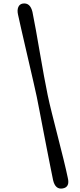

<svg xmlns="http://www.w3.org/2000/svg" viewBox="-20 -855 465 1113"><path d="M193.1 -293.8Q200.6 -256.6 210.1 -207.2Q219.6 -157.8 230.2 -102.5Q240.9 -47.1 251.5 7.4Q262.2 62 271.6 109.3Q281 156.7 287.8 189.5Q300.8 244.9 343.4 237.4Q386.5 230.1 372.8 175.2Q363.6 130.5 348 67.4Q332.4 4.3 314.8 -64.6Q297.2 -133.5 281.4 -196.7Q265.5 -259.8 256.3 -304.5Q246.8 -349.8 235.2 -413.3Q223.6 -476.8 211.6 -546.4Q199.6 -615.9 188.4 -679.1Q177.2 -742.2 168.1 -785.9Q155 -840.7 112.2 -834.4Q93.2 -831.2 86 -813.7Q78.7 -796.2 84.4 -770.7Q91.4 -738.3 102 -691.5Q112.6 -644.7 125.1 -591.1Q137.6 -537.4 150.1 -483Q162.6 -428.5 174 -379.5Q185.4 -330.4 193.1 -293.8Z"/></svg>

Font: Fraunces 9pt SuperSoft SemiBold
Style: Italic
Weight: 600
Italic angle: -16°
Version: Version 1.000;[0bf87f6ff]